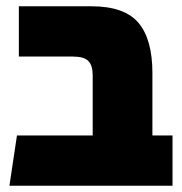

<svg xmlns="http://www.w3.org/2000/svg" viewBox="-20 -591 579 611"><path d="M529 -160V0H10L34 -160H275V-351Q275 -383 261 -397Q247 -411 212 -411H40V-571H271Q376 -571 420.5 -518.5Q465 -466 465 -359V-160Z"/></svg>

Font: FiraGO Heavy
Style: Regular
Weight: 900
Designer: bBox Type
Foundry: bBox Type GmbH
Version: Version 1.001